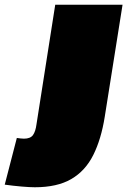

<svg xmlns="http://www.w3.org/2000/svg" viewBox="-99 -570 551 810"><path d="M418 -550 343 -78Q328 17 294.5 84Q261 151 201.5 185.5Q142 220 48 220Q27 220 -8 217Q-43 214 -79 209L-28 12Q-22 13 -13 14Q-4 15 2 15Q29 15 40 0Q51 -15 55 -46L134 -550Z"/></svg>

Font: Georama ExtraExtended Black
Style: Italic
Weight: 900
Width: 8
Italic angle: -9°
Designer: Jean-Baptiste Levee
Foundry: Production Type
Version: Version 1.000